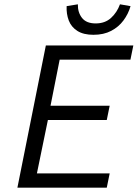

<svg xmlns="http://www.w3.org/2000/svg" viewBox="-20 -866 640 886"><path d="M60.3 0 191.6 -656.3H595.3L581.9 -590.6H255.3L213.1 -378H486.1L472.7 -312.2H201L150.3 -65.7H486.1L472.7 0ZM411 -705.4Q365.3 -705.4 337.1 -723.3Q308.9 -741.2 297.3 -771.5Q285.8 -801.8 287.5 -837.7L339.3 -846.1Q338.4 -808.9 358.4 -783.4Q378.4 -757.9 421.4 -757.9Q464.8 -757.9 492.5 -783.4Q520.2 -808.9 533.6 -846.1L582.4 -837.7Q572.2 -801.8 549.8 -771.7Q527.4 -741.5 493 -723.5Q458.5 -705.4 411 -705.4Z"/></svg>

Font: SourceCodeVF
Style: Italic
Weight: 200
Italic angle: -11°
Monospace: yes
Designer: Paul D. Hunt, Teo Tuominen
Foundry: Adobe
Version: Version 1.026;hotconv 1.1.0;makeotfexe 2.6.0